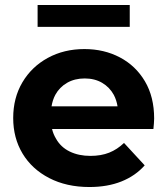

<svg xmlns="http://www.w3.org/2000/svg" viewBox="-20 -743 671 771"><path d="M339 8Q247 8 177.5 -28Q108 -64 70.5 -126.5Q33 -189 33 -269Q33 -350 70 -412.5Q107 -475 172 -510.5Q237 -546 319 -546Q398 -546 461.5 -512.5Q525 -479 562 -416.5Q599 -354 599 -267Q599 -258 598 -246.5Q597 -235 596 -225H189Q194 -204 205 -186Q224 -152 260 -134.5Q296 -117 343 -117Q386 -117 418.5 -130Q451 -143 478 -169L561 -79Q524 -37 468 -14.5Q412 8 339 8ZM452 -316Q448 -341 437 -362Q420 -393 390 -410.5Q360 -428 320 -428Q280 -428 249.5 -410.5Q219 -393 202 -362Q191 -341 187 -316ZM131 -635V-723H501V-635Z"/></svg>

Font: Montserrat Z
Style: Bold
Weight: 700
Designer: Julieta Ulanovsky
Foundry: Julieta Ulanovsky
Version: Version 8.000